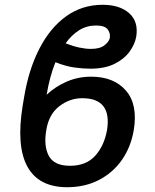

<svg xmlns="http://www.w3.org/2000/svg" viewBox="-20 -780 655 810"><path d="M364.3 -456.5Q460.4 -456.5 511.2 -397.9Q562 -339.4 544.4 -231.4Q532.2 -159.7 494.4 -105.5Q456.5 -51.3 397.5 -20.8Q338.4 9.8 263.2 9.8Q143.6 9.8 95.7 -76.9Q47.9 -163.6 75.7 -334.5L81.5 -368.7Q100.6 -485.8 145.8 -574Q190.9 -662.1 258.5 -710.9Q326.2 -759.8 413.1 -759.8Q484.9 -759.8 524.9 -724.4Q564.9 -689 554.7 -625Q548.8 -592.8 526.4 -561.8Q503.9 -530.8 462.9 -510.5Q421.9 -490.2 360.8 -490.2Q329.6 -490.2 293 -495.4Q256.3 -500.5 213.9 -517.6Q189.5 -457 176.8 -380.4Q214.4 -415.5 262.2 -436Q310.1 -456.5 364.3 -456.5ZM326.7 -365.7Q274.4 -365.7 230.2 -331.8Q186 -297.9 175.3 -231.4Q163.6 -164.1 186 -122.3Q208.5 -80.6 275.4 -80.6Q342.8 -80.6 381.1 -122.3Q419.4 -164.1 431.6 -231.4Q452.6 -365.7 326.7 -365.7ZM256.8 -597.2Q288.1 -585 314.9 -579.3Q341.8 -573.7 363.3 -573.7Q401.4 -573.7 420.7 -588.9Q439.9 -604 443.4 -620.1Q446.3 -640.1 434.1 -656.2Q421.9 -672.4 384.3 -672.4Q345.7 -672.4 313.7 -652.3Q281.7 -632.3 256.8 -597.2Z"/></svg>

Font: Inter Display Medium
Style: Italic
Weight: 500
Italic angle: -9.39999°
Designer: Rasmus Andersson
Foundry: rsms
Version: Version 4.000;git-a52131595